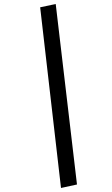

<svg xmlns="http://www.w3.org/2000/svg" viewBox="-20 -825 554 949"><path d="M178.5 -788.9 255.4 -805.2 360.5 86.9 281.5 104.1Z"/></svg>

Font: Fira Sans Variable
Style: Italic
Weight: 397
Italic angle: -8°
Designer: Carrois Corporate & Edenspiekermann AG
Foundry: Carrois Corporate GbR & Edenspiekermann AG
Version: Version 4.202